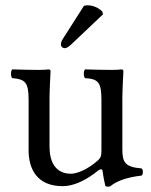

<svg xmlns="http://www.w3.org/2000/svg" viewBox="-20 -693 571 725"><path d="M217 10C256 10 303 -10 352 -50C357 -54 366 -56 367 -49C370 -24 378 10 378 10C386 13 391 12 397 10C419 -8 454 -23 515 -30C521 -36 521 -51 515 -57C451 -62 442 -81 442 -130V-322C442 -352 446 -425 446 -425C446 -428 443 -431 438 -431C433 -430 418 -429 403 -429C371 -429 335 -430 301 -431C295 -425 295 -404 301 -398C350 -395 363 -383 363 -317V-124C363 -105 361 -97 347 -85C310 -53 272 -37 247 -37C217 -37 167 -51 167 -140V-322C167 -352 171 -425 171 -425C171 -428 168 -431 163 -431C158 -430 143 -429 128 -429C96 -429 60 -430 26 -431C20 -425 20 -404 26 -398C74 -394 88 -383 88 -318V-126C88 -57 118 10 217 10ZM297 -671 221 -552C213 -539 210 -535 210 -524C210 -517 217 -511 224 -511C231 -511 239 -515 254 -530L369 -639L366 -650C343 -672 317 -673 311 -673C306 -673 300 -672 297 -671Z"/></svg>

Font: Libertinus Math
Style: Regular
Weight: 400
Designer: Philipp H. Poll, Khaled Hosny
Foundry: Caleb Maclennan
Version: Version 7.050;RELEASE